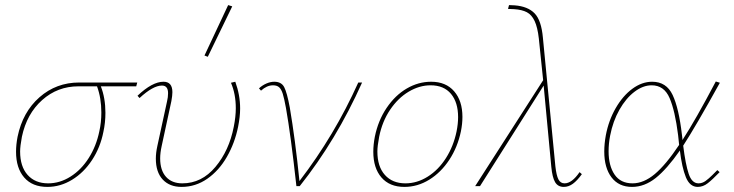

<svg xmlns="http://www.w3.org/2000/svg" viewBox="-20 -731 2881 754"><path d="M515 -392H376Q394 -346 394 -288Q394 -249 386 -213Q374 -152 341.5 -102.5Q309 -53 263 -25Q217 3 166 3Q107 3 75 -34Q43 -71 43 -135Q43 -163 49 -194Q69 -291 135 -349Q201 -407 291 -407H519ZM378 -289Q378 -346 361 -392H288Q206 -392 145.5 -338Q85 -284 66 -194Q59 -157 59 -136Q59 -77 88.5 -44Q118 -11 169 -11Q215 -11 257 -37.5Q299 -64 328.5 -110.5Q358 -157 370 -215Q378 -250 378 -289Z M592 -108Q592 -131 598 -158L636 -333Q640 -349 640 -365Q640 -395 616 -395Q581 -395 528 -346L520 -355Q578 -410 622 -410Q657 -410 657 -369Q657 -356 653 -334L615 -158Q609 -131 609 -109Q609 -62 632 -36.5Q655 -11 696 -11Q772 -11 826 -75.5Q880 -140 898 -233Q906 -273 906 -306Q906 -362 887 -406L904 -410Q923 -358 923 -305Q923 -273 915 -233Q902 -169 871 -115Q840 -61 794 -29Q748 3 693 3Q646 3 619 -26Q592 -55 592 -108ZM783 -513 876 -711 892 -706 796 -508Z M1402 -407Q1301 -181 1157 0H1144Q1122 -200 1103 -307Q1096 -345 1090.5 -362.5Q1085 -380 1076.5 -388Q1068 -396 1052 -396Q1028 -396 1005 -375L997 -384Q1010 -396 1026 -403Q1042 -410 1057 -410Q1085 -410 1096 -389Q1107 -368 1118 -309Q1139 -186 1156 -20Q1294 -200 1387 -407Z M1446 -135Q1446 -163 1452 -194Q1465 -258 1498.5 -307.5Q1532 -357 1577.5 -383.5Q1623 -410 1673 -410Q1731 -410 1763.5 -372.5Q1796 -335 1796 -272Q1796 -245 1790 -215Q1777 -153 1744.5 -103.5Q1712 -54 1666 -25.5Q1620 3 1568 3Q1510 3 1478 -34Q1446 -71 1446 -135ZM1773 -215Q1779 -245 1779 -271Q1779 -329 1751 -362.5Q1723 -396 1671 -396Q1627 -396 1585 -371Q1543 -346 1512 -300Q1481 -254 1469 -194Q1462 -157 1462 -136Q1462 -77 1491.5 -44Q1521 -11 1572 -11Q1618 -11 1660 -37.5Q1702 -64 1731.5 -110.5Q1761 -157 1773 -215Z M2265 -47Q2247 -22 2230 -9.5Q2213 3 2194 3Q2171 3 2160 -15.5Q2149 -34 2145 -76L2115 -395L1865 0H1846L2113 -416L2096 -580Q2091 -624 2079.5 -648.5Q2068 -673 2049 -683Q2030 -693 1999 -695L1975 -696L1979 -711L2001 -710Q2053 -706 2079.5 -678.5Q2106 -651 2112 -583L2161 -78Q2165 -42 2173 -26.5Q2181 -11 2197 -11Q2226 -11 2256 -55Z M2797 -63 2806 -55Q2778 -26 2759.5 -11.5Q2741 3 2720 3Q2689 3 2673.5 -35Q2658 -73 2650 -140Q2599 -67 2555 -32Q2511 3 2462 3Q2410 3 2381.5 -34.5Q2353 -72 2353 -136Q2353 -166 2359 -199Q2370 -258 2398 -306.5Q2426 -355 2463.5 -382.5Q2501 -410 2541 -410Q2597 -410 2621.5 -358Q2646 -306 2658 -202Q2660 -188 2660 -181Q2712 -261 2791 -411L2807 -406Q2713 -236 2663 -159Q2672 -86 2684.5 -48.5Q2697 -11 2723 -11Q2738 -11 2751 -20.5Q2764 -30 2777 -43Q2790 -56 2797 -63ZM2647 -162 2643 -200Q2631 -296 2609.5 -346Q2588 -396 2539 -396Q2505 -396 2471.5 -370.5Q2438 -345 2412.5 -300Q2387 -255 2376 -198Q2370 -167 2370 -137Q2370 -80 2393.5 -45.5Q2417 -11 2464 -11Q2508 -11 2551.5 -47.5Q2595 -84 2647 -162Z"/></svg>

Font: Ysabeau Thin
Style: Italic
Weight: 200
Italic angle: -12°
Designer: Christian Thalmann (Catharsis Fonts)
Version: Version 0.003